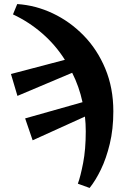

<svg xmlns="http://www.w3.org/2000/svg" viewBox="-20 -746 642 947"><path d="M364 160Q377 125 390 58Q403 -9 403 -98Q403 -117 402 -135Q401 -153 399 -171L141 -54L104 -162L387 -242Q370 -320 336 -387L66 -273L34 -381L300 -451Q254 -524 188.5 -581Q123 -638 44 -675L65 -726Q156 -720 240.5 -680Q325 -640 392.5 -571Q460 -502 499.5 -407Q539 -312 539 -197Q539 -109 521.5 -36.5Q504 36 477.5 90.5Q451 145 422 181Z"/></svg>

Font: Source Serif 4
Style: Bold
Weight: 700
Designer: Frank Grießhammer
Foundry: Adobe
Version: Version 4.005;hotconv 1.1.0;makeotfexe 2.6.0